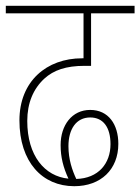

<svg xmlns="http://www.w3.org/2000/svg" viewBox="-20 -642 484 662"><path d="M236 0C328 0 388 -58 388 -146C388 -213 354 -263 291 -263C228 -263 189 -210 189 -142C189 -100 198 -65 216 -26C134 -34 74 -105 74 -225C74 -287 95 -336 133 -371C165 -400 207 -415 272 -415H294V-596H444V-622H0V-596H268V-441H263C141 -441 47 -362 47 -227C47 -83 126 0 236 0ZM216 -138C216 -197 243 -237 291 -237C336 -237 361 -203 361 -145C361 -78 319 -27 243 -25C229 -55 216 -92 216 -138Z"/></svg>

Font: Noto Sans Condensed Thin
Style: Regular
Weight: 100
Width: 3
Designer: Monotype Design Team
Foundry: Monotype Imaging Inc.
Version: Version 2.013